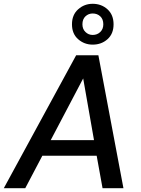

<svg xmlns="http://www.w3.org/2000/svg" viewBox="-38 -991 741 1011"><path d="M-18 0 363 -700H480L612 0H502L471 -171H185L95 0ZM229 -253H457L400 -578ZM450 -756Q406 -756 373.5 -784.5Q341 -813 341 -863Q341 -913 373.5 -942Q406 -971 450 -971Q496 -971 528 -942Q560 -913 560 -863Q560 -813 528 -784.5Q496 -756 450 -756ZM450 -807Q474 -807 490 -822.5Q506 -838 506 -863Q506 -890 490 -905Q474 -920 450 -920Q428 -920 412 -905Q396 -890 396 -863Q396 -838 412 -822.5Q428 -807 450 -807Z"/></svg>

Font: Ultramarine Medium
Style: Italic
Weight: 500
Italic angle: -10°
Designer: Colophon Foundry, Jonny Pinhorn
Foundry: Colophon Foundry
Version: Version 1.200; ttfautohint (v1.8.3)